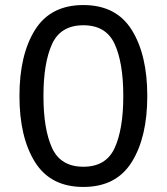

<svg xmlns="http://www.w3.org/2000/svg" viewBox="-20 -728 660 760"><path d="M57 -348Q57 -511 118.5 -609.5Q180 -708 310 -708Q440 -708 501.5 -609.5Q563 -511 563 -348Q563 -185 501.5 -86.5Q440 12 310 12Q180 12 118.5 -86.5Q57 -185 57 -348ZM468 -348Q468 -479 434 -553.5Q400 -628 310 -628Q220 -628 186 -553.5Q152 -479 152 -348Q152 -217 186 -142.5Q220 -68 310 -68Q400 -68 434 -142.5Q468 -217 468 -348Z"/></svg>

Font: AmikoRegular
Style: Regular
Weight: 400
Designer: Pablo Impallari, Rodrigo Fuenzalida, Andres Torresi
Foundry: Impallari Type
Version: Version 1.000; ttfautohint (v1.3)